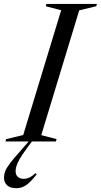

<svg xmlns="http://www.w3.org/2000/svg" viewBox="-62 -725 516 984"><path d="M251.5 -672.5 172.5 -693 176 -705H435L431 -693L344 -672L149.5 -32.5L228 -12L224.5 0H-34L-30.5 -12L57 -33ZM18 152.5Q18 170.5 29 181Q40 191.5 59 191.5Q74 191.5 88.2 185Q102.5 178.5 120.5 162.5L126 168.5Q95.5 207.5 72.5 223.5Q49.5 239.5 22.5 239.5Q-9.5 239.5 -25.5 224.8Q-41.5 210 -41.5 186Q-41.5 170 -36 154.2Q-30.5 138.5 -13.5 115.5Q3.5 92.5 37.5 54.5L113 -32.5H125.5L74 37.5Q50.5 69 38.5 90.5Q26.5 112 22.2 126.2Q18 140.5 18 152.5Z"/></svg>

Font: Newsreader 60pt
Style: Italic
Weight: 400
Italic angle: -17°
Designer: Hugues Gentile
Foundry: Production Type
Version: Version 1.003